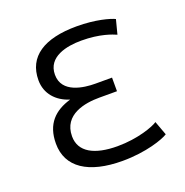

<svg xmlns="http://www.w3.org/2000/svg" viewBox="-103 -623 704 729"><g transform="rotate(-20 249.0 -258.0)"><path d="M56 -136C56 -40 135 12 272 12C368 12 440 -14 460 -27L439 -84C422 -72 356 -47 273 -47C180 -47 123 -78 123 -141C123 -230 214 -244 270 -244H342V-299H275C229 -299 142 -309 142 -383C142 -456 222 -471 280 -471C356 -471 401 -452 417 -445L432 -503C413 -512 359 -528 282 -528C150 -528 76 -480 76 -385C76 -330 112 -291 164 -275C99 -256 56 -216 56 -136Z"/></g></svg>

Font: Repo Light
Style: Regular
Weight: 300
Designer: Stefan Peev
Foundry: Context Ltd
Version: Version 001.502